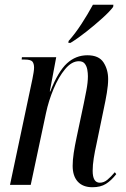

<svg xmlns="http://www.w3.org/2000/svg" viewBox="-20 -776 530 806"><path d="M368 10Q328 10 306.5 -13.5Q285 -37 285 -80Q285 -104 289.5 -134Q294 -164 302 -201L332 -343Q336 -362 342.5 -396Q349 -430 349 -456Q349 -469 346.5 -483.5Q344 -498 336 -508.5Q328 -519 311 -519Q281 -519 253.5 -486Q226 -453 205 -403Q184 -353 173 -301L109 0H22L116 -444Q119 -459 121 -471.5Q123 -484 123 -492Q123 -509 116 -517.5Q109 -526 83 -526H71L72 -536H216L189 -392H191Q224 -476 261 -510Q298 -544 347 -544Q395 -544 414.5 -514Q434 -484 434 -444Q434 -419 428.5 -386Q423 -353 416 -321L385 -171Q378 -140 373.5 -111.5Q369 -83 369 -59Q369 -9 399 -9Q416 -9 431 -21.5Q446 -34 462 -53L468 -45Q447 -18 424.5 -4Q402 10 368 10ZM268 -604Q295 -634 322 -675.5Q349 -717 370 -756H456L455 -747Q441 -728 410 -700Q379 -672 343 -643.5Q307 -615 276 -596H267Z"/></svg>

Font: Noto Serif Display ExtraCondensed
Style: Italic
Weight: 400
Width: 2
Italic angle: -12°
Designer: Monotype Design Team
Foundry: Monotype Imaging Inc.
Version: Version 2.009